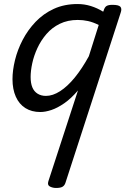

<svg xmlns="http://www.w3.org/2000/svg" viewBox="-20 -539 687 953"><path d="M180 17Q137 17 106 -2.5Q75 -22 58.5 -59Q42 -96 42 -146Q42 -190 54.5 -241Q67 -292 92.5 -341Q118 -390 156.5 -430.5Q195 -471 247 -495Q299 -519 365 -519Q399 -519 431 -509Q463 -499 492 -481L494 -485Q499 -503 508.5 -509Q518 -515 538 -515Q569 -515 577.5 -505.5Q586 -496 579 -476L305 368Q301 381 291 387.5Q281 394 258 394Q242 394 228 387Q214 380 220 361L367 -90Q333 -50 299 -26.5Q265 -3 235 7Q205 17 180 17ZM132 -157Q132 -126 140.5 -105.5Q149 -85 166.5 -74Q184 -63 208 -63Q242 -63 278.5 -86.5Q315 -110 351 -154Q387 -198 421 -260L470 -415Q442 -429 417 -434.5Q392 -440 366 -440Q316 -440 277 -421Q238 -402 210.5 -370Q183 -338 165.5 -300Q148 -262 140 -224.5Q132 -187 132 -157Z"/></svg>

Font: Playwrite HR
Style: Regular
Weight: 400
Designer: Veronika Burian, José Scaglione
Foundry: TypeTogether
Version: Version 1.002